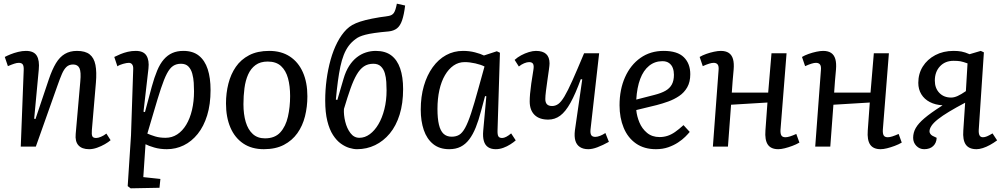

<svg xmlns="http://www.w3.org/2000/svg" viewBox="-20 -798 5458 1045"><path d="M582 -35Q571 -25 551 -13.5Q531 -2 508.5 6Q486 14 465 14Q426 14 407 -7Q388 -28 392 -69L417 -354Q422 -407 412.5 -427Q403 -447 378 -447Q356 -447 342 -434Q328 -421 317 -395.5Q306 -370 292 -330L175 0H93L109 -416Q110 -438 104 -447Q98 -456 82 -456Q72 -456 58 -451.5Q44 -447 23 -438L6 -488Q17 -494 36.5 -502Q56 -510 78.5 -515.5Q101 -521 121 -521Q164 -521 180 -495Q196 -469 191 -419L166 -152L173 -150L246 -367Q264 -420 284.5 -454Q305 -488 333 -504.5Q361 -521 399 -521Q444 -521 468 -502Q492 -483 499.5 -444.5Q507 -406 502 -348L480 -90Q478 -66 482.5 -56.5Q487 -47 503 -47Q514 -47 529.5 -53.5Q545 -60 559 -71Z M705 -421Q706 -438 699.5 -447Q693 -456 681 -456Q670 -456 650 -450.5Q630 -445 619 -437L602 -488Q618 -496 636 -503.5Q654 -511 675 -516Q696 -521 719 -521Q761 -521 777 -495.5Q793 -470 788 -425L761 -190L769 -188L806 -326Q820 -377 835.5 -414Q851 -451 871.5 -474.5Q892 -498 918 -509.5Q944 -521 978 -521Q1030 -521 1062.5 -495Q1095 -469 1110.5 -421.5Q1126 -374 1126 -308Q1126 -230 1107.5 -170Q1089 -110 1056 -69Q1023 -28 980 -7Q937 14 888 14Q851 14 820 5Q789 -4 772 -13L760 166L853 176L848 224L691 227L675 215L693 -61ZM965 -451Q940 -451 922 -439Q904 -427 888.5 -397.5Q873 -368 856 -316.5Q839 -265 816 -186L782 -71Q800 -63 824.5 -55.5Q849 -48 881 -48Q916 -48 944.5 -66.5Q973 -85 993.5 -119Q1014 -153 1025 -199.5Q1036 -246 1036 -301Q1036 -322 1034.5 -347.5Q1033 -373 1026.5 -397Q1020 -421 1005.5 -436Q991 -451 965 -451Z M1416 14Q1350 14 1304 -17Q1258 -48 1234 -104Q1210 -160 1210 -235Q1210 -291 1223 -342.5Q1236 -394 1263.5 -434Q1291 -474 1336 -497.5Q1381 -521 1445 -521Q1511 -521 1557.5 -490.5Q1604 -460 1628.5 -404.5Q1653 -349 1653 -274Q1653 -217 1640 -165Q1627 -113 1598.5 -73Q1570 -33 1525 -9.5Q1480 14 1416 14ZM1422 -45Q1476 -45 1505.5 -77.5Q1535 -110 1547 -162.5Q1559 -215 1559 -275Q1559 -330 1547.5 -372Q1536 -414 1509.5 -438.5Q1483 -463 1437 -463Q1397 -463 1371 -444Q1345 -425 1330.5 -392.5Q1316 -360 1310.5 -318Q1305 -276 1305 -231Q1305 -176 1317.5 -134Q1330 -92 1356 -68.5Q1382 -45 1422 -45Z M1923 14Q1904 14 1881 7Q1858 0 1835 -16.5Q1812 -33 1792.5 -63Q1773 -93 1761.5 -139.5Q1750 -186 1750 -251Q1750 -308 1757.5 -364.5Q1765 -421 1779.5 -473Q1794 -525 1816 -567.5Q1838 -610 1866 -638Q1880 -652 1897.5 -662Q1915 -672 1941 -680.5Q1967 -689 2004.5 -696.5Q2042 -704 2094 -711Q2114 -714 2123.5 -727.5Q2133 -741 2140 -778L2185 -768Q2179 -718 2168.5 -687.5Q2158 -657 2140.5 -643.5Q2123 -630 2096 -627Q2050 -623 2019 -618.5Q1988 -614 1969 -609Q1950 -604 1937.5 -598.5Q1925 -593 1915 -585Q1893 -569 1877.5 -548Q1862 -527 1851 -499Q1840 -471 1832.5 -435.5Q1825 -400 1819 -355.5Q1813 -311 1808 -256L1816 -254L1850 -370Q1862 -411 1880.5 -439.5Q1899 -468 1922 -486Q1945 -504 1971.5 -512.5Q1998 -521 2025 -521Q2077 -521 2109.5 -496.5Q2142 -472 2158 -425.5Q2174 -379 2174 -313Q2174 -235 2155 -174Q2136 -113 2101.5 -71.5Q2067 -30 2021.5 -8Q1976 14 1923 14ZM2012 -451Q1982 -451 1960.5 -436.5Q1939 -422 1921.5 -392Q1904 -362 1887.5 -315.5Q1871 -269 1852 -205Q1850 -173 1859 -136Q1868 -99 1887.5 -73.5Q1907 -48 1936 -48Q1966 -48 1992.5 -67.5Q2019 -87 2039.5 -121.5Q2060 -156 2072 -203.5Q2084 -251 2084 -306Q2084 -327 2082.5 -352Q2081 -377 2074.5 -399.5Q2068 -422 2053 -436.5Q2038 -451 2012 -451Z M2688 -90Q2687 -65 2692.5 -56Q2698 -47 2713 -47Q2723 -47 2735.5 -53.5Q2748 -60 2762 -72L2787 -34Q2776 -24 2758 -12.5Q2740 -1 2719.5 6.5Q2699 14 2678 14Q2653 14 2636.5 3Q2620 -8 2613.5 -30.5Q2607 -53 2610 -86L2627 -274L2620 -275L2598 -193Q2585 -143 2569.5 -104.5Q2554 -66 2534 -39.5Q2514 -13 2487.5 0.5Q2461 14 2425 14Q2372 14 2337.5 -14Q2303 -42 2286.5 -90.5Q2270 -139 2270 -201Q2270 -272 2287 -330.5Q2304 -389 2335 -432Q2366 -475 2408 -498Q2450 -521 2500 -521Q2535 -521 2565.5 -513Q2596 -505 2614 -496L2684 -519L2701 -511ZM2438 -54Q2462 -54 2479 -64Q2496 -74 2511.5 -102Q2527 -130 2544 -181.5Q2561 -233 2584 -317L2617 -436Q2598 -446 2567 -453Q2536 -460 2509 -460Q2476 -460 2449 -441.5Q2422 -423 2402 -389Q2382 -355 2371.5 -308Q2361 -261 2361 -205Q2361 -153 2369 -119.5Q2377 -86 2394 -70Q2411 -54 2438 -54Z M2781 -472Q2796 -486 2816.5 -497Q2837 -508 2858.5 -514.5Q2880 -521 2897 -521Q2934 -521 2952.5 -504Q2971 -487 2971 -453Q2971 -443 2967.5 -418Q2964 -393 2959.5 -362Q2955 -331 2951.5 -303Q2948 -275 2948 -259Q2948 -240 2957 -230.5Q2966 -221 2985 -221Q3003 -221 3018.5 -232Q3034 -243 3052 -273Q3070 -303 3095.5 -360Q3121 -417 3159 -508H3241L3194 -93Q3192 -72 3198 -62.5Q3204 -53 3220 -53Q3231 -53 3245.5 -58.5Q3260 -64 3275 -74L3294 -26Q3278 -17 3262 -9.5Q3246 -2 3231.5 3.5Q3217 9 3204.5 11.5Q3192 14 3182 14Q3154 14 3136 2Q3118 -10 3111.5 -32.5Q3105 -55 3109 -88L3149 -366L3141 -367Q3112 -287 3085 -238.5Q3058 -190 3029 -168.5Q3000 -147 2964 -147Q2915 -147 2889 -173Q2863 -199 2863 -246Q2863 -264 2865 -287.5Q2867 -311 2871.5 -343Q2876 -375 2883 -417Q2887 -440 2881.5 -450Q2876 -460 2860 -460Q2848 -460 2832.5 -453.5Q2817 -447 2804 -436Z M3592 -521Q3667 -521 3702 -486.5Q3737 -452 3737 -394Q3737 -352 3720.5 -323Q3704 -294 3676.5 -275.5Q3649 -257 3617 -245.5Q3585 -234 3554 -226L3443 -199Q3446 -166 3460 -132Q3474 -98 3501.5 -75Q3529 -52 3570 -52Q3592 -52 3612.5 -58.5Q3633 -65 3654 -79.5Q3675 -94 3700 -117L3734 -80Q3725 -69 3709.5 -53.5Q3694 -38 3670.5 -22.5Q3647 -7 3617 3.5Q3587 14 3550 14Q3486 14 3441.5 -17Q3397 -48 3374.5 -102.5Q3352 -157 3352 -225Q3352 -311 3382 -378Q3412 -445 3466 -483Q3520 -521 3592 -521ZM3648 -391Q3648 -411 3642 -427.5Q3636 -444 3622 -454.5Q3608 -465 3585 -465Q3544 -465 3513 -440Q3482 -415 3464.5 -368.5Q3447 -322 3443 -256L3544 -282Q3579 -291 3602 -304Q3625 -317 3636.5 -338Q3648 -359 3648 -391Z M4157 -240 3959 -228 3942 0H3860L3891 -416Q3893 -438 3886 -447Q3879 -456 3864 -456Q3854 -456 3839.5 -451.5Q3825 -447 3805 -438L3788 -488Q3803 -497 3824 -504.5Q3845 -512 3866.5 -516.5Q3888 -521 3903 -521Q3930 -521 3946.5 -510Q3963 -499 3969.5 -476.5Q3976 -454 3973 -419Q3970 -388 3967.5 -357Q3965 -326 3963 -294H4161L4179 -508H4261L4228 -91Q4227 -70 4233 -60.5Q4239 -51 4255 -51Q4265 -51 4279.5 -55.5Q4294 -60 4314 -69L4331 -22Q4314 -12 4292.5 -4Q4271 4 4251 9Q4231 14 4216 14Q4176 14 4159 -11Q4142 -36 4146 -88Z M4714 -240 4516 -228 4499 0H4417L4448 -416Q4450 -438 4443 -447Q4436 -456 4421 -456Q4411 -456 4396.5 -451.5Q4382 -447 4362 -438L4345 -488Q4360 -497 4381 -504.5Q4402 -512 4423.5 -516.5Q4445 -521 4460 -521Q4487 -521 4503.5 -510Q4520 -499 4526.5 -476.5Q4533 -454 4530 -419Q4527 -388 4524.5 -357Q4522 -326 4520 -294H4718L4736 -508H4818L4785 -91Q4784 -70 4790 -60.5Q4796 -51 4812 -51Q4822 -51 4836.5 -55.5Q4851 -60 4871 -69L4888 -22Q4871 -12 4849.5 -4Q4828 4 4808 9Q4788 14 4773 14Q4733 14 4716 -11Q4699 -36 4703 -88Z M5233 -239Q5182 -212 5145.5 -190Q5109 -168 5085 -149Q5061 -130 5050 -113.5Q5039 -97 5039 -83Q5039 -76 5043.5 -69.5Q5048 -63 5055 -59L5078 -48Q5077 -20 5059 -3Q5041 14 5010 14Q4985 14 4967.5 -4Q4950 -22 4950 -48Q4950 -76 4964 -101Q4978 -126 5011.5 -154.5Q5045 -183 5103 -220L5110 -225Q5071 -227 5041 -242.5Q5011 -258 4994.5 -285Q4978 -312 4978 -347Q4978 -397 5002.5 -436Q5027 -475 5070.5 -498Q5114 -521 5170 -521Q5194 -521 5213 -517.5Q5232 -514 5257 -503L5318 -521L5335 -513L5307 -91Q5306 -71 5311.5 -61Q5317 -51 5330 -51Q5340 -51 5352 -56Q5364 -61 5382 -72L5407 -34Q5388 -20 5368 -9Q5348 2 5329 8Q5310 14 5295 14Q5254 14 5236.5 -11Q5219 -36 5223 -88ZM5246 -453Q5221 -462 5207 -464.5Q5193 -467 5170 -467Q5124 -467 5096 -437Q5068 -407 5068 -359Q5068 -318 5092.5 -292.5Q5117 -267 5157 -267Q5173 -267 5192 -275.5Q5211 -284 5237 -302Z"/></svg>

Font: Literata
Style: Italic
Weight: 400
Italic angle: -2°
Designer: Latin by Veronika Burian and Jose Scaglione. Greek by Irene Vlachou. Cyrillic by Vera Evstafieva
Foundry: TypeTogether
Version: Version 3.103;gftools[0.9.29]